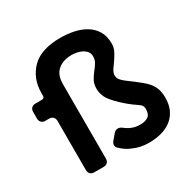

<svg xmlns="http://www.w3.org/2000/svg" viewBox="-164 -876 1028 1040"><g transform="rotate(-30 350.5 -356.5)"><path d="M478 10Q425 10 381 -10Q346 -23 315 -54Q306 -62 306 -73.5Q306 -85 314 -95L343 -129Q355 -142 369 -142Q382 -142 396 -131Q436 -99 485 -99Q517 -99 535.5 -111.5Q554 -124 554 -158Q554 -173 546 -183Q538 -191 520 -203Q506 -212 485.5 -228.5Q465 -245 445 -264Q425 -283 408.5 -303Q392 -323 386 -340Q377 -361 377 -385Q377 -414 386.5 -432.5Q396 -451 413 -473Q427 -490 438 -507.5Q449 -525 449 -547Q449 -565 439.5 -577.5Q430 -590 415.5 -597.5Q401 -605 384 -608.5Q367 -612 352 -612Q297 -612 264.5 -584Q232 -556 232 -499V-33Q232 -18 223 -9Q214 0 199 0H140Q125 0 116 -9Q107 -18 107 -33V-341Q107 -356 98 -365Q89 -374 74 -374H50Q35 -374 26 -383Q17 -392 17 -407V-449Q17 -464 26 -473Q35 -482 50 -482H91Q107 -482 107 -499V-515Q107 -606 166 -665Q224 -723 345 -723Q386 -723 426 -715Q466 -707 498.5 -688Q531 -669 551 -637Q571 -605 571 -557Q571 -532 560 -510.5Q549 -489 535 -469L509 -432Q498 -413 498 -399Q498 -381 510.5 -367.5Q523 -354 537 -344Q559 -328 577 -314Q595 -300 611 -287Q644 -261 660 -231.5Q676 -202 676 -159Q676 -114 660.5 -82Q645 -50 618 -29.5Q591 -9 555 0.5Q519 10 478 10Z"/></g></svg>

Font: Higure Gothic Black
Style: Regular
Weight: 900
Designer: Yoshimichi Ohira
Foundry: Positype
Version: Version 1.000